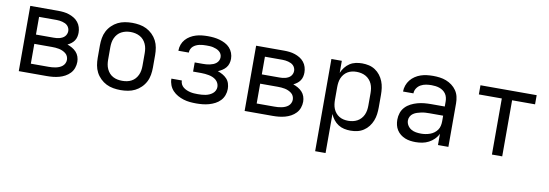

<svg xmlns="http://www.w3.org/2000/svg" viewBox="-56 -910 4312 1507"><g transform="rotate(10 2100.0 -156.5)"><path d="M88 0V-520H311Q333 -520 355 -517.5Q377 -515 398 -508Q419 -501 438 -489.5Q457 -478 471 -460.5Q485 -443 491.5 -421.5Q498 -400 498 -378Q498 -361 494 -344.5Q490 -328 480.5 -314Q471 -300 457 -289.5Q443 -279 428 -272Q448 -265 466.5 -254.5Q485 -244 499.5 -228.5Q514 -213 521 -192.5Q528 -172 528 -151Q528 -126 519.5 -102Q511 -78 494 -60Q477 -42 455 -30Q433 -18 409 -11.5Q385 -5 360.5 -2.5Q336 0 311 0ZM171 -306H311Q323 -306 334.5 -307Q346 -308 357.5 -311Q369 -314 380 -319.5Q391 -325 399 -333.5Q407 -342 411.5 -353.5Q416 -365 416 -377Q416 -388 411.5 -399.5Q407 -411 398.5 -419.5Q390 -428 379.5 -433Q369 -438 357.5 -441Q346 -444 334.5 -445.5Q323 -447 311 -447H171ZM171 -74H311Q325 -74 339.5 -75Q354 -76 368.5 -79Q383 -82 396.5 -87.5Q410 -93 421 -102Q432 -111 438.5 -124.5Q445 -138 445 -152Q445 -152 445 -152Q445 -152 445 -152Q445 -167 439 -180.5Q433 -194 421.5 -203Q410 -212 396.5 -218Q383 -224 368.5 -227Q354 -230 339.5 -231Q325 -232 311 -232H171Z M900 8Q871 8 841.5 3Q812 -2 786 -15Q760 -28 738.5 -49Q717 -70 703.5 -96Q690 -122 685 -151.5Q680 -181 680 -210V-310Q680 -339 685 -368.5Q690 -398 703.5 -424Q717 -450 738.5 -471Q760 -492 786 -505Q812 -518 841.5 -523Q871 -528 900 -528Q929 -528 958.5 -523Q988 -518 1014 -505Q1040 -492 1061.5 -471Q1083 -450 1096.5 -424Q1110 -398 1115 -368.5Q1120 -339 1120 -310V-210Q1120 -181 1115 -151.5Q1110 -122 1096.5 -96Q1083 -70 1061.5 -49Q1040 -28 1014 -15Q988 -2 958.5 3Q929 8 900 8ZM900 -66Q919 -66 937.5 -69.5Q956 -73 973 -82Q990 -91 1002.5 -105Q1015 -119 1023 -136.5Q1031 -154 1034 -172.5Q1037 -191 1037 -210V-310Q1037 -329 1034 -347.5Q1031 -366 1023 -383.5Q1015 -401 1002.5 -415Q990 -429 973 -438Q956 -447 937.5 -451Q919 -455 900 -455Q881 -455 862.5 -451Q844 -447 827 -438Q810 -429 797.5 -415Q785 -401 777 -383.5Q769 -366 766 -347.5Q763 -329 763 -310V-210Q763 -191 766 -172.5Q769 -154 777 -136.5Q785 -119 797.5 -105Q810 -91 827 -82Q844 -73 862.5 -69.5Q881 -66 900 -66Z M1503 8Q1477 8 1451.5 5.5Q1426 3 1401.5 -4.5Q1377 -12 1354.5 -24.5Q1332 -37 1314.5 -55.5Q1297 -74 1287.5 -98.5Q1278 -123 1278 -148Q1278 -149 1278 -149Q1278 -149 1278 -150H1361Q1361 -150 1361 -150Q1361 -150 1361 -150Q1361 -150 1361 -150Q1361 -150 1361 -150Q1361 -134 1368 -120Q1375 -106 1387 -96.5Q1399 -87 1413 -81Q1427 -75 1442 -71.5Q1457 -68 1472 -67Q1487 -66 1503 -66Q1518 -66 1533.5 -67Q1549 -68 1564 -71Q1579 -74 1593 -80Q1607 -86 1619 -95.5Q1631 -105 1638 -119Q1645 -133 1645 -148Q1645 -164 1638 -178.5Q1631 -193 1619 -203Q1607 -213 1592.5 -219Q1578 -225 1562.5 -228Q1547 -231 1531.5 -232.5Q1516 -234 1500 -234H1436V-307H1500Q1514 -307 1528 -308Q1542 -309 1555.5 -312Q1569 -315 1582 -320Q1595 -325 1606 -334Q1617 -343 1623 -355.5Q1629 -368 1629 -382Q1629 -396 1623 -408Q1617 -420 1606 -428.5Q1595 -437 1582.5 -442Q1570 -447 1556.5 -450Q1543 -453 1529.5 -453.5Q1516 -454 1503 -454Q1489 -454 1475.5 -453Q1462 -452 1448.5 -449Q1435 -446 1422 -440Q1409 -434 1399 -425Q1389 -416 1383 -403Q1377 -390 1377 -376Q1377 -376 1377 -375.5Q1377 -375 1377 -375H1294Q1294 -376 1294 -376.5Q1294 -377 1294 -378Q1294 -402 1302.5 -425Q1311 -448 1327 -466Q1343 -484 1364 -496.5Q1385 -509 1408 -516Q1431 -523 1455 -525.5Q1479 -528 1503 -528Q1527 -528 1550.5 -525.5Q1574 -523 1597 -516.5Q1620 -510 1641.5 -499Q1663 -488 1679 -470.5Q1695 -453 1703.5 -430.5Q1712 -408 1712 -384Q1712 -365 1706.5 -346.5Q1701 -328 1689 -313.5Q1677 -299 1660.5 -288.5Q1644 -278 1627 -271Q1647 -264 1666 -253.5Q1685 -243 1700 -227Q1715 -211 1721.5 -189.5Q1728 -168 1728 -147Q1728 -121 1719 -96.5Q1710 -72 1692.5 -53.5Q1675 -35 1652 -23Q1629 -11 1604 -4Q1579 3 1553.5 5.5Q1528 8 1503 8Z M1888 0V-520H2111Q2133 -520 2155 -517.5Q2177 -515 2198 -508Q2219 -501 2238 -489.5Q2257 -478 2271 -460.5Q2285 -443 2291.5 -421.5Q2298 -400 2298 -378Q2298 -361 2294 -344.5Q2290 -328 2280.5 -314Q2271 -300 2257 -289.5Q2243 -279 2228 -272Q2248 -265 2266.5 -254.5Q2285 -244 2299.5 -228.5Q2314 -213 2321 -192.5Q2328 -172 2328 -151Q2328 -126 2319.5 -102Q2311 -78 2294 -60Q2277 -42 2255 -30Q2233 -18 2209 -11.5Q2185 -5 2160.5 -2.5Q2136 0 2111 0ZM1971 -306H2111Q2123 -306 2134.5 -307Q2146 -308 2157.5 -311Q2169 -314 2180 -319.5Q2191 -325 2199 -333.5Q2207 -342 2211.5 -353.5Q2216 -365 2216 -377Q2216 -388 2211.5 -399.5Q2207 -411 2198.5 -419.5Q2190 -428 2179.5 -433Q2169 -438 2157.5 -441Q2146 -444 2134.5 -445.5Q2123 -447 2111 -447H1971ZM1971 -74H2111Q2125 -74 2139.5 -75Q2154 -76 2168.5 -79Q2183 -82 2196.5 -87.5Q2210 -93 2221 -102Q2232 -111 2238.5 -124.5Q2245 -138 2245 -152Q2245 -152 2245 -152Q2245 -152 2245 -152Q2245 -167 2239 -180.5Q2233 -194 2221.5 -203Q2210 -212 2196.5 -218Q2183 -224 2168.5 -227Q2154 -230 2139.5 -231Q2125 -232 2111 -232H1971Z M2488 215V-520H2571V-424Q2581 -448 2597 -468.5Q2613 -489 2634.5 -503Q2656 -517 2681.5 -522.5Q2707 -528 2732 -528Q2760 -528 2786.5 -522Q2813 -516 2836 -501Q2859 -486 2876 -464Q2893 -442 2903 -416.5Q2913 -391 2916.5 -364Q2920 -337 2920 -310V-210Q2920 -183 2916.5 -156Q2913 -129 2903 -103.5Q2893 -78 2876 -56Q2859 -34 2836 -19Q2813 -4 2786.5 2Q2760 8 2732 8Q2707 8 2681.5 2.5Q2656 -3 2634.5 -17Q2613 -31 2597 -51.5Q2581 -72 2571 -96V215ZM2701 -65Q2720 -65 2738.5 -69Q2757 -73 2773.5 -82Q2790 -91 2803 -105.5Q2816 -120 2823.5 -137Q2831 -154 2834 -172.5Q2837 -191 2837 -210V-310Q2837 -329 2834 -347.5Q2831 -366 2823.5 -383Q2816 -400 2803 -414.5Q2790 -429 2773.5 -438Q2757 -447 2738.5 -451Q2720 -455 2701 -455Q2682 -455 2664 -451Q2646 -447 2630 -437.5Q2614 -428 2602 -413.5Q2590 -399 2583 -382Q2576 -365 2573.5 -346.5Q2571 -328 2571 -310V-210Q2571 -192 2573.5 -173.5Q2576 -155 2583 -138Q2590 -121 2602 -106.5Q2614 -92 2630 -82.5Q2646 -73 2664 -69Q2682 -65 2701 -65Z M3251 8Q3230 8 3208.5 5Q3187 2 3167 -6Q3147 -14 3130 -27.5Q3113 -41 3101.5 -59Q3090 -77 3085 -98Q3080 -119 3080 -141Q3080 -169 3089 -195.5Q3098 -222 3117 -242Q3136 -262 3160.5 -274.5Q3185 -287 3212 -294.5Q3239 -302 3266.5 -304.5Q3294 -307 3321 -307H3429V-347Q3429 -363 3425 -379Q3421 -395 3412 -408Q3403 -421 3389.5 -430.5Q3376 -440 3361 -445Q3346 -450 3330 -452Q3314 -454 3298 -454Q3276 -454 3254.5 -450.5Q3233 -447 3213.5 -436.5Q3194 -426 3181.5 -407Q3169 -388 3169 -366H3086Q3086 -391 3094.5 -415Q3103 -439 3118.5 -458.5Q3134 -478 3155 -492Q3176 -506 3199.5 -514Q3223 -522 3248 -525Q3273 -528 3298 -528Q3325 -528 3351.5 -524.5Q3378 -521 3402.5 -511.5Q3427 -502 3448.5 -486Q3470 -470 3485 -448Q3500 -426 3506 -400Q3512 -374 3512 -347V0H3429V-90Q3418 -66 3398.5 -46.5Q3379 -27 3355 -14.5Q3331 -2 3304.5 3Q3278 8 3251 8ZM3282 -65Q3300 -65 3318 -68Q3336 -71 3353 -77Q3370 -83 3385 -94Q3400 -105 3410.5 -120Q3421 -135 3425 -153Q3429 -171 3429 -189V-234H3321Q3305 -234 3288 -233Q3271 -232 3255 -228.5Q3239 -225 3223 -220Q3207 -215 3193 -205.5Q3179 -196 3171 -181Q3163 -166 3163 -150Q3163 -129 3174 -111Q3185 -93 3202.5 -82.5Q3220 -72 3240.5 -68.5Q3261 -65 3282 -65Z M3859 0V-447H3676V-520H4124V-447H3941V0Z"/></g></svg>

Font: Iosevka SS04 Extended
Style: Regular
Weight: 400
Width: 7
Monospace: yes
Designer: Belleve Invis
Foundry: Belleve Invis
Version: Version 19.0.0; ttfautohint (v1.8.4)